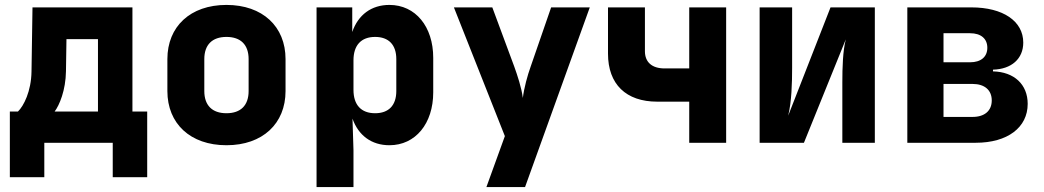

<svg xmlns="http://www.w3.org/2000/svg" viewBox="-20 -580 4240 780"><path d="M20 140H160V0H438V140H578V-127H518V-550H112L108 -290C107 -209 76 -149 53 -127H20ZM202 -127C221 -152 247 -213 248 -291L250 -421H378V-127Z M900 10C1047 10 1140 -78 1140 -210V-340C1140 -472 1047 -560 900 -560C753 -560 660 -472 660 -340V-210C660 -78 753 10 900 10ZM900 -120C842 -120 810 -152 810 -210V-340C810 -398 842 -430 900 -430C958 -430 990 -398 990 -340V-210C990 -152 958 -120 900 -120Z M1266 180H1416V30L1412 -98C1436 -30 1489 10 1562 10C1668 10 1740 -78 1740 -205V-345C1740 -472 1668 -560 1562 -560C1489 -560 1435 -520 1411 -450V-550H1266ZM1504 -120C1447 -120 1416 -154 1416 -215V-335C1416 -396 1447 -430 1504 -430C1559 -430 1590 -398 1590 -340V-210C1590 -152 1559 -120 1504 -120Z M1956 180H2113L2376 -550H2219L2136 -310C2123 -274 2109 -223 2104 -182C2099 -223 2082 -274 2069 -310L1980 -550H1824L2031 -27Z M2780 0H2930V-550H2780V-302H2680C2628 -302 2600 -328 2600 -372V-550H2450V-362C2450 -238 2523 -167 2650 -167H2780Z M3066 0H3246L3416 -420C3404 -373 3402 -306 3402 -245V0H3534V-550H3354L3182 -110C3196 -166 3198 -244 3198 -305V-550H3066Z M3666 0H3944C4073 0 4155 -62 4155 -158C4155 -237 4100 -288 4014 -290V-297C4089 -299 4137 -341 4137 -407C4137 -494 4055 -550 3926 -550H3666ZM3813 -327V-445H3921C3965 -445 3991 -423 3991 -386C3991 -349 3965 -327 3921 -327ZM3813 -105V-239H3931C3980 -239 4009 -214 4009 -172C4009 -130 3980 -105 3931 -105Z"/></svg>

Font: JetBrains Mono ExtraBold
Style: Regular
Weight: 800
Monospace: yes
Designer: Philipp Nurullin, Konstantin Bulenkov
Foundry: JetBrains
Version: Version 2.305